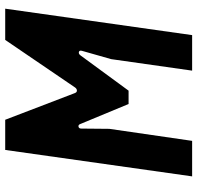

<svg xmlns="http://www.w3.org/2000/svg" viewBox="-30 -710 740 719"><g transform="rotate(-90 339.5 -350.0)"><path d="M39 0 138 -700H251L351 -439Q354 -431 361 -431.5Q368 -432 373 -440L550 -700H667L568 0H435L478 -303L509 -412Q512 -422 505 -424Q498 -426 492 -418L360 -238H310L235 -419Q232 -427 225 -425.5Q218 -424 218 -415L217 -310L172 0Z"/></g></svg>

Font: Finlandica SemiBold
Style: Italic
Weight: 600
Italic angle: -8°
Designer: Niklas Ekholm, Juho Hiilivirta, Jaakko Suomalainen
Foundry: Helsinki Type Studio
Version: Version 1.063